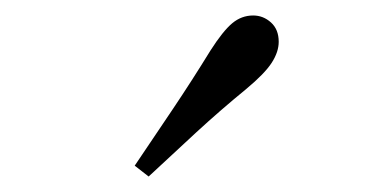

<svg xmlns="http://www.w3.org/2000/svg" viewBox="-20 -838 475 248"><path d="M154 -624Q179 -661 203.5 -697.5Q228 -734 252 -773Q268 -798 280 -808Q292 -818 307 -818Q320 -818 330 -809Q340 -800 340 -784Q340 -771 331 -757Q322 -743 298 -723Q265 -696 234 -667.5Q203 -639 172 -610Z"/></svg>

Font: Noto Serif SC
Style: Regular
Weight: 400
Designer: Ryoko NISHIZUKA 西塚涼子 (kana & ideographs); Frank Grießhammer (Latin, Greek & Cyrillic); Wenlong ZHANG 张文龙 (bopomofo); San
Foundry: Adobe
Version: Version 2.002-H1;hotconv 1.1.0;makeotfexe 2.6.0